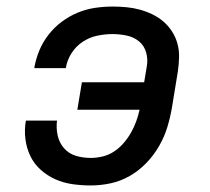

<svg xmlns="http://www.w3.org/2000/svg" viewBox="-20 -558 640 586"><path d="M257 8Q228 8 200.5 4Q173 0 148.5 -11Q124 -22 104 -40Q84 -58 72.5 -82Q61 -106 57.5 -134Q54 -162 59 -190H154Q151 -167 156 -144.5Q161 -122 175.5 -105.5Q190 -89 211.5 -82.5Q233 -76 257 -76Q275 -76 293.5 -80.5Q312 -85 328 -95.5Q344 -106 357 -121Q370 -136 379.5 -152.5Q389 -169 395.5 -187Q402 -205 406 -223H216L230 -307H420L428 -355Q432 -377 426 -398Q420 -419 404 -432Q388 -445 366.5 -449.5Q345 -454 323 -454Q300 -454 276.5 -449Q253 -444 232.5 -430.5Q212 -417 198.5 -396Q185 -375 181 -351Q181 -351 181 -350.5Q181 -350 181 -350H85Q85 -351 85 -351.5Q85 -352 85 -353Q90 -380 100.5 -405Q111 -430 128.5 -452.5Q146 -475 169 -492Q192 -509 217.5 -519.5Q243 -530 270 -534Q297 -538 323 -538Q345 -538 366 -536Q387 -534 407 -528.5Q427 -523 445.5 -514Q464 -505 479 -492Q494 -479 505 -462Q516 -445 521.5 -425Q527 -405 526.5 -383.5Q526 -362 523 -341L505 -231Q500 -201 491 -171Q482 -141 466 -113Q450 -85 427 -61Q404 -37 376 -21Q348 -5 317.5 1.5Q287 8 257 8Z"/></svg>

Font: Iosevka Curly MdExObl
Style: Regular
Weight: 500
Width: 7
Italic angle: -9°
Monospace: yes
Designer: Belleve Invis
Foundry: Belleve Invis
Version: Version 11.1.0; ttfautohint (v1.8.3)